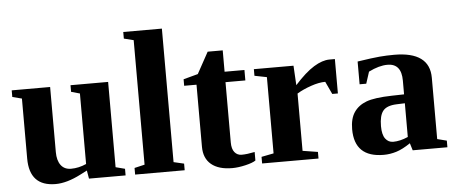

<svg xmlns="http://www.w3.org/2000/svg" viewBox="-48 -806 2208 931"><g transform="rotate(-5 1055.5 -341.0)"><path d="M344.2 -40 311 -22.9Q242.7 12.2 188 12.2Q61 12.2 61 -123V-415L15.1 -426.8V-459H202.1V-142.1Q202.1 -101.1 219.5 -78.1Q236.8 -55.2 269 -55.2Q306.2 -55.2 343.3 -71.8V-415L301.3 -426.8V-459H484.4V-43.9L529.3 -32.2V0H351.1Z M766.6 -43.9 816.9 -32.2V0H575.7V-32.2L625.5 -43.9V-649.9L578.6 -661.6V-693.8H766.6Z M1047.9 9.8Q981.9 9.8 946 -20Q910.2 -49.8 910.2 -106V-408.2H850.1V-439.9L920.9 -459L978 -563H1051.3V-459H1147.9V-408.2H1051.3V-114.7Q1051.3 -83 1064.5 -66.9Q1077.6 -50.8 1099.1 -50.8Q1125 -50.8 1162.6 -58.6V-17.1Q1147.9 -6.8 1112.5 1.5Q1077.1 9.8 1047.9 9.8Z M1392.1 -363.8Q1444.8 -422.4 1486.6 -448Q1528.3 -473.6 1563 -473.6H1589.4V-306.2H1562L1533.2 -367.7Q1502.4 -367.7 1463.4 -354.2Q1424.3 -340.8 1394.5 -322.8V-43.9L1468.3 -32.2V0H1193.8V-32.2L1253.4 -43.9V-415L1193.8 -426.8V-459H1386.7Z M1877.4 -469.2Q2049.8 -469.2 2049.8 -342.3V-43.9L2095.7 -32.2V0H1926.8L1916 -35.2Q1877.9 -9.3 1847.2 0.2Q1816.4 9.8 1785.2 9.8Q1643.1 9.8 1643.1 -127Q1643.1 -178.7 1664.1 -209.7Q1685.1 -240.7 1724.6 -255.6Q1764.2 -270.5 1849.1 -272.5L1908.7 -273.9V-340.8Q1908.7 -423.8 1840.8 -423.8Q1799.8 -423.8 1749 -398.4L1730.5 -341.3H1698.2V-452.1Q1772 -463.4 1806.6 -466.3Q1841.3 -469.2 1877.4 -469.2ZM1908.7 -230.5 1867.7 -229Q1820.3 -227.1 1802 -204.1Q1783.7 -181.2 1783.7 -129.9Q1783.7 -88.4 1798.3 -68.8Q1813 -49.3 1836.4 -49.3Q1869.6 -49.3 1908.7 -66.4Z"/></g></svg>

Font: Tinos
Style: Bold
Weight: 700
Designer: Steve Matteson
Foundry: Monotype Imaging Inc.
Version: Version 1.23